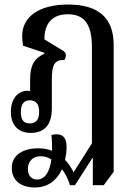

<svg xmlns="http://www.w3.org/2000/svg" viewBox="-20 -578 596 848"><path d="M134 250C195 250 233 215 254 169C270 191 282 216 289 240H311L388 120H390V240H438L482 181V-380C482 -498 416 -558 281 -558C154 -558 78 -505 78 -419C78 -407 79 -392 82 -376L176 -345V-341C130 -319 113 -289 113 -226V-176C110 -176 105 -177 101 -177C62 -177 28 -145 28 -84C28 -25 61 9 116 9C177 9 209 -28 209 -99V-228C209 -291 221 -315 264 -313C268 -318 271 -325 271 -334C271 -344 264 -352 252 -358L176 -404C176 -476 212 -515 280 -515C354 -515 386 -469 386 -369V55L305 183C296 165 284 145 267 128C272 109 274 89 274 69C274 28 254 7 207 18C210 44 210 68 210 88C192 81 172 77 149 77C84 77 32 105 32 164C32 216 69 250 134 250ZM112 -33C84 -33 72 -49 72 -83C72 -117 85 -135 112 -135C140 -135 153 -117 153 -84C153 -50 139 -33 112 -33ZM103 168C103 137 123 112 160 112C176 112 192 117 207 126C199 186 176 215 143 215C119 215 103 197 103 168Z"/></svg>

Font: Noto Serif Thai Condensed Medium
Style: Regular
Weight: 500
Width: 3
Designer: Monotype Design Team
Foundry: Monotype Imaging Inc.
Version: Version 2.002